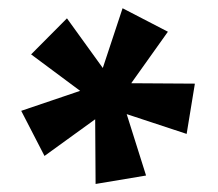

<svg xmlns="http://www.w3.org/2000/svg" viewBox="-20 -756 530 466"><path d="M212 -309.5 211 -466.5 88 -377.5 31.5 -487 174.5 -535.5 55.5 -624 142.5 -711.5 229.5 -591 277.5 -736 387.5 -679 298.5 -554 453 -553 433 -431 287.5 -479 334.5 -330Z"/></svg>

Font: Outfit Thin
Style: Regular
Weight: 100
Designer: Rodrigo Fuenzalida
Foundry: fragTYPE
Version: Version 1.000